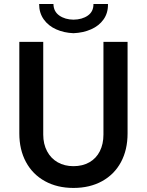

<svg xmlns="http://www.w3.org/2000/svg" viewBox="-20 -928 731 956"><path d="M76.2 -263.7V-719.7H195.3V-257.8Q195.3 -210.9 214.4 -175Q233.4 -139.2 267.3 -119.9Q301.3 -100.6 345.7 -100.6Q391.1 -100.6 425 -119.9Q459 -139.2 477.1 -175Q495.1 -210.9 495.1 -257.8V-719.7H615.2V-263.7Q615.2 -182.1 582.3 -120.8Q549.3 -59.6 488.3 -25.9Q427.2 7.8 345.7 7.8Q265.1 7.8 203.9 -25.9Q142.6 -59.6 109.4 -121.1Q76.2 -182.6 76.2 -263.7ZM174.8 -908.2H246.1Q246.6 -871.1 275.1 -850.8Q303.7 -830.6 345.7 -830.1Q389.2 -830.6 417.5 -850.6Q445.8 -870.6 445.3 -908.2H517.6Q518.6 -863.8 495.8 -831.5Q473.1 -799.3 433.6 -782Q394 -764.6 345.7 -762.7Q298.3 -764.6 259.5 -782Q220.7 -799.3 197.8 -831.5Q174.8 -863.8 174.8 -908.2Z"/></svg>

Font: Reddit Sans Chocolate SemiBold
Style: Regular
Weight: 600
Designer: Stephen Hutchings
Foundry: Reddit
Version: Version 1.011